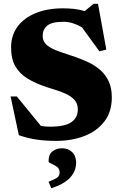

<svg xmlns="http://www.w3.org/2000/svg" viewBox="-20 -729 642 1014"><path d="M570.5 -215Q570.5 -138.5 531.2 -87.5Q492 -36.5 425.8 -10.8Q359.5 15 277.5 15Q220.5 15 175 8.5Q129.5 2 79.5 -15L36 -219.5H69L196 -64Q218 -60 243.5 -60Q323.5 -60 357.2 -84Q391 -108 391 -151.5Q391 -181.5 373.5 -201Q356 -220.5 327.8 -233.5Q299.5 -246.5 266 -256.5Q232.5 -266.5 201 -278Q159 -293.5 121.8 -316.5Q84.5 -339.5 61.5 -378.2Q38.5 -417 38.5 -479Q38.5 -541.5 72.2 -587.8Q106 -634 167.8 -659.5Q229.5 -685 313 -685Q344.5 -685 372.5 -681.8Q400.5 -678.5 427.5 -670.5L474.5 -709H497.5L541.5 -467L505 -458L412.5 -585Q389.5 -598.5 364.8 -606.2Q340 -614 315 -614Q254.5 -614 230 -594Q205.5 -574 205.5 -540Q205.5 -507.5 230.8 -488.2Q256 -469 296.2 -455.8Q336.5 -442.5 381 -427Q414.5 -415.5 448 -399.5Q481.5 -383.5 509.2 -359.5Q537 -335.5 553.8 -300.2Q570.5 -265 570.5 -215ZM236.5 231Q274.5 216 284.8 206.5Q295 197 295 181.5Q295 162 280.5 151.8Q266 141.5 251.2 135.2Q236.5 129 236.5 122.5Q236.5 86.5 257.2 70.2Q278 54 308.5 54Q340 54 361 74.5Q382 95 382 130Q382 173.5 351.5 207.8Q321 242 251 265.5Z"/></svg>

Font: Newsreader 16pt ExtraBold
Style: Regular
Weight: 800
Designer: Hugues Gentile
Foundry: Production Type
Version: Version 1.003; ttfautohint (v1.8.3)